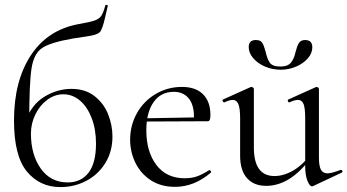

<svg xmlns="http://www.w3.org/2000/svg" viewBox="-20 -749 1415 782"><path d="M37 -258Q37 -419 105.5 -523.5Q174 -628 301 -651Q347 -659 365.5 -665.5Q384 -672 392.5 -684.5Q401 -697 409 -727Q410 -730 415 -729Q420 -728 419 -725Q409 -684 409 -682Q397 -628 386 -617.5Q375 -607 338.5 -601.5Q302 -596 276 -592Q185 -576 151.5 -553.5Q118 -531 108.5 -471Q99 -411 99 -251L84 -256Q109 -324 161.5 -355.5Q214 -387 271 -387Q327 -387 364.5 -358Q402 -329 420 -284.5Q438 -240 438 -193Q438 -132 409 -85Q380 -38 331.5 -12.5Q283 13 226 13Q142 13 89.5 -50.5Q37 -114 37 -258ZM371 -164Q371 -223 353 -269Q335 -315 305 -340Q275 -365 238 -365Q203 -365 172.5 -342.5Q142 -320 124 -283Q106 -246 106 -205Q106 -119 146 -62.5Q186 -6 256 -6Q310 -6 340.5 -45.5Q371 -85 371 -164Z M510 -180Q510 -239 538 -288.5Q566 -338 614.5 -366.5Q663 -395 721 -395Q777 -395 807 -365Q837 -335 837 -281Q837 -267 834.5 -261Q832 -255 825 -255H769L770 -273Q770 -323 748 -349Q726 -375 688 -375Q635 -375 605.5 -333Q576 -291 576 -218Q576 -131 617 -77Q658 -23 732 -23Q762 -23 783.5 -31Q805 -39 832 -56H833Q836 -56 838.5 -52.5Q841 -49 839 -46Q771 12 693 12Q635 12 594 -15Q553 -42 531.5 -86Q510 -130 510 -180ZM557 -267 784 -271V-255L558 -254Z M958 -115V-268Q958 -307 951 -324.5Q944 -342 928 -342Q914 -342 894 -332H893Q889 -332 887 -337.5Q885 -343 889 -344L1000 -394L1004 -395Q1007 -395 1010.5 -392.5Q1014 -390 1014 -387V-148Q1014 -32 1098 -32Q1136 -32 1175 -55Q1214 -78 1242 -117L1247 -106Q1202 -47 1157 -19.5Q1112 8 1064 8Q1014 8 986 -23.5Q958 -55 958 -115ZM1314 -43Q1331 -43 1367 -57H1369Q1373 -57 1374.5 -52.5Q1376 -48 1372 -46L1255 9L1251 10Q1241 10 1232 -13Q1223 -36 1223 -73V-268Q1223 -308 1216.5 -325Q1210 -342 1193 -342Q1179 -342 1159 -332H1158Q1154 -332 1152.5 -337.5Q1151 -343 1155 -344L1266 -394L1269 -395Q1272 -395 1275.5 -392.5Q1279 -390 1279 -387V-107Q1279 -73 1287 -58Q1295 -43 1314 -43ZM1184 -538Q1190 -562 1197.5 -574Q1205 -586 1223 -586Q1252 -586 1252 -556Q1252 -532 1233.5 -511Q1215 -490 1185.5 -477.5Q1156 -465 1123 -465Q1089 -465 1059 -478Q1029 -491 1011 -512.5Q993 -534 993 -557Q993 -586 1022 -586Q1041 -586 1048 -575Q1055 -564 1062 -538Q1068 -509 1079 -493.5Q1090 -478 1122 -478Q1152 -478 1165 -494Q1178 -510 1184 -538Z"/></svg>

Font: Cormorant Infant
Style: Regular
Weight: 400
Designer: Christian Thalmann (Catharsis Fonts)
Foundry: Catharsis Fonts
Version: Version 4.000